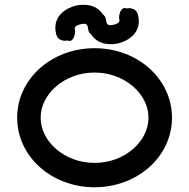

<svg xmlns="http://www.w3.org/2000/svg" viewBox="-20 -788 796 808"><path d="M605 -292.6C605 -192.7 504.6 -102.5 378 -102.5C251.4 -102.5 151 -192.7 151 -292.6C151 -392.5 251.4 -482.7 378 -482.7C504.6 -482.7 605 -392.5 605 -292.6ZM703.8 -292.6C703.8 -454.6 560.5 -585.2 378 -585.2C195.5 -585.2 52.2 -454.6 52.2 -292.6C52.2 -130.6 195.5 0 378 0C560.5 0 703.8 -130.6 703.8 -292.6ZM217.3 -641.2C223.6 -618.9 247.2 -613.8 264.5 -617.5C271.7 -613.8 280.8 -615.9 285.7 -622.3C294.2 -633.3 297.8 -653.2 295.5 -661.3C293.4 -668.8 291.3 -678.9 317.5 -685.6C343.1 -692.1 346.9 -684.1 349.5 -674.9C352.4 -664.7 348.6 -655.8 364.1 -642.2C396.4 -594.7 453 -599.2 481.5 -606.5C516.1 -615.3 582 -650.4 559.9 -728.6C553.6 -751 530 -756 512.7 -752.4C505.5 -756.1 496.3 -754 491.4 -747.5C483 -736.5 479.4 -716.7 481.7 -708.6C483.8 -701.1 485.9 -691 459.7 -684.3C434.1 -677.8 430.3 -685.8 427.7 -695C424.8 -705.2 428.6 -714 413.1 -727.6C380.8 -775.2 324.2 -770.7 295.7 -763.4C261.1 -754.6 195.2 -719.5 217.3 -641.2Z"/></svg>

Font: Hi.
Style: Black
Weight: 400
Designer: Mew Too, Robert Jablonski
Foundry: Cannot Into Space Fonts
Version: Version 1.996